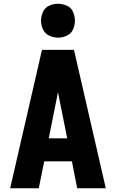

<svg xmlns="http://www.w3.org/2000/svg" viewBox="-20 -1000 616 1020"><path d="M34 0H186L215 -143H362L390 0H542L373 -735H203ZM239 -265 284 -490Q286 -501 288 -511Q290 -501 292 -490L337 -265ZM288 -800Q312 -800 335 -810.5Q358 -821 368 -843.5Q378 -866 378 -890Q378 -914 368 -937Q358 -960 335 -970Q312 -980 288 -980Q264 -980 241.5 -970Q219 -960 208.5 -937Q198 -914 198 -890Q198 -866 208.5 -843.5Q219 -821 241.5 -810.5Q264 -800 288 -800Z"/></svg>

Font: Iosevka Sparkle Heavy
Style: Regular
Weight: 900
Designer: Belleve Invis
Foundry: Belleve Invis
Version: Version 4.5.0; ttfautohint (v1.8.3)